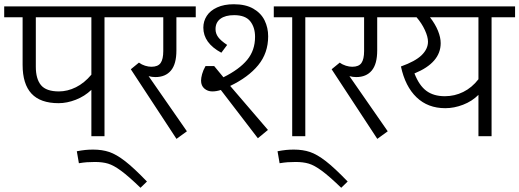

<svg xmlns="http://www.w3.org/2000/svg" viewBox="-26 -639 2437 901"><path d="M575.2 -558.1H464.4V0H402.8V-217.3Q371.1 -187 329.6 -170.9Q288.1 -154.8 249 -154.8Q163.6 -154.8 121.8 -199.7Q80.1 -244.6 80.1 -334.5V-558.1H-6.3V-608.9H575.2ZM402.8 -558.1H142.1V-325.7Q142.1 -268.6 166.5 -239.3Q190.9 -210 250.5 -210Q290.5 -210 330.1 -229.5Q369.6 -249 402.8 -288.6Z M663.6 212.9 633.3 242.2Q577.1 188 542.2 162.4Q507.3 136.7 481.2 128.9Q455.1 121.1 419.4 121.1Q398.4 121.1 381.8 122.3Q365.2 123.5 344.2 127L334.5 70.8Q357.4 66.4 374.5 64.7Q391.6 63 411.1 63Q453.1 63 486.6 74.2Q520 85.4 561.3 117.4Q602.5 149.4 663.6 212.9Z M703.1 -277.3Q687 -277.3 671.4 -281.7L851.1 -22.9L802.2 12.7L587.9 -314L626 -345.2Q639.2 -335.4 654.8 -330.6Q670.4 -325.7 684.6 -325.7Q715.3 -325.7 727.8 -343.5Q740.2 -361.3 740.2 -399.4V-558.1H563V-608.9H892.6V-558.1H801.8V-402.3Q801.8 -338.4 776.1 -307.9Q750.5 -277.3 703.1 -277.3Z M1054.2 -235.8 1231.4 -29.3 1184.1 9.8 1010.3 -216.8Q989.7 -210 970.2 -210Q948.7 -210 933.1 -223.4Q917.5 -236.8 917.5 -260.7Q917.5 -273.4 922.4 -291.3Q927.2 -309.1 938.5 -329.1H979L1022.5 -276.4Q1097.2 -313.5 1134 -358.2Q1170.9 -402.8 1170.9 -466.3Q1170.9 -510.7 1148.2 -539.3Q1125.5 -567.9 1072.8 -567.9Q1031.2 -567.9 1008.3 -550.8Q985.4 -533.7 985.4 -502.4Q985.4 -481.9 997.6 -465.1Q1009.8 -448.2 1040 -428.2L1012.7 -391.6Q928.2 -437 928.2 -509.3Q928.2 -539.6 944.3 -564.5Q960.4 -589.4 992.9 -604.2Q1025.4 -619.1 1071.3 -619.1Q1127 -619.1 1163.1 -598.1Q1199.2 -577.1 1215.8 -543Q1232.4 -508.8 1232.4 -468.8Q1232.4 -390.1 1185.8 -333.3Q1139.2 -276.4 1054.2 -235.8ZM1517.6 -558.1H1406.7V0H1345.2V-558.1H1258.8V-608.9H1517.6Z M1605.5 212.9 1575.2 242.2Q1519 188 1484.1 162.4Q1449.2 136.7 1423.1 128.9Q1397 121.1 1361.3 121.1Q1340.3 121.1 1323.7 122.3Q1307.1 123.5 1286.1 127L1276.4 70.8Q1299.3 66.4 1316.4 64.7Q1333.5 63 1353 63Q1395 63 1428.5 74.2Q1461.9 85.4 1503.2 117.4Q1544.4 149.4 1605.5 212.9Z M1645.5 -277.3Q1629.4 -277.3 1613.8 -281.7L1793.5 -22.9L1744.6 12.7L1530.3 -314L1568.4 -345.2Q1581.5 -335.4 1597.2 -330.6Q1612.8 -325.7 1627 -325.7Q1657.7 -325.7 1670.2 -343.5Q1682.6 -361.3 1682.6 -399.4V-558.1H1505.4V-608.9H1835V-558.1H1744.1V-402.3Q1744.1 -338.4 1718.5 -307.9Q1692.9 -277.3 1645.5 -277.3Z M2391.1 -558.1H2280.8V0H2219.2V-193.8Q2189 -163.6 2147 -147.5Q2105 -131.3 2063.5 -131.3Q1981.9 -131.3 1928.7 -182.4Q1875.5 -233.4 1855.5 -327.1Q1922.9 -351.1 1952.6 -380.1Q1982.4 -409.2 1982.4 -443.4Q1982.4 -466.3 1967.8 -498Q1953.1 -529.8 1928.7 -558.1H1822.8V-608.9H2391.1ZM2219.2 -558.1H1991.7Q2016.6 -525.9 2029.3 -494.6Q2042 -463.4 2042 -436.5Q2042 -344.7 1918.9 -294.4Q1940.9 -237.8 1974.9 -212.6Q2008.8 -187.5 2061.5 -187.5Q2107.4 -187.5 2147.9 -207.5Q2188.5 -227.5 2219.2 -267.1Z"/></svg>

Font: Varta
Style: Light
Weight: 300
Designer: Joana Correia, Viktoriya Grabowska, Eben Sorkin
Foundry: Sorkin Type
Version: Version 1.002; ttfautohint (v1.3) -l 8 -r 24 -G 200 -x 12 -H